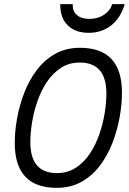

<svg xmlns="http://www.w3.org/2000/svg" viewBox="-20 -892 620 924"><path d="M253 12Q51 12 51 -204Q51 -259 62 -321Q73 -383 96 -443.5Q119 -504 156 -553.5Q193 -603 245 -632.5Q297 -662 365 -662Q567 -662 567 -446Q567 -391 556 -329Q545 -267 522 -206.5Q499 -146 462 -96.5Q425 -47 373 -17.5Q321 12 253 12ZM254 -59Q306 -59 345.5 -85Q385 -111 413 -153.5Q441 -196 458.5 -247Q476 -298 484 -349Q492 -400 492 -442Q492 -591 364 -591Q312 -591 272.5 -565Q233 -539 205 -496.5Q177 -454 159.5 -403Q142 -352 134 -301Q126 -250 126 -208Q126 -59 254 -59ZM407 -734Q343 -734 306.5 -769.5Q270 -805 270 -869V-872H330V-865Q330 -836 351.5 -818.5Q373 -801 410 -801Q450 -801 480 -820.5Q510 -840 520 -872H580Q561 -806 515.5 -770Q470 -734 407 -734Z"/></svg>

Font: Sometype Mono
Style: Italic
Weight: 400
Italic angle: -12°
Monospace: yes
Designer: Ryoichi Tsunekawa
Foundry: Dharma Type
Version: Version 1.000; ttfautohint (v1.8.3)